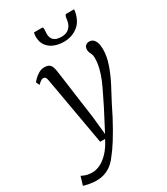

<svg xmlns="http://www.w3.org/2000/svg" viewBox="-298 -903 1091 1256"><g transform="rotate(-30 248.0 -275.0)"><path d="M102.5 -474.5Q99 -495 93 -501.5Q87 -508 78.5 -508Q69 -508 59.2 -501.5Q49.5 -495 35.5 -481.5L23.5 -507Q27 -513 41 -527.2Q55 -541.5 75.5 -553.8Q96 -566 119.5 -566Q142 -566 154.2 -557.8Q166.5 -549.5 172.2 -534.5Q178 -519.5 180.5 -499Q187 -452.5 193.5 -405.8Q200 -359 206.2 -312.2Q212.5 -265.5 219 -218.8Q225.5 -172 232 -125.5L246 11L327 -144.5Q346.5 -185.5 366 -224Q385.5 -262.5 401.5 -300.5Q417.5 -338.5 427.2 -377.2Q437 -416 437 -457Q437 -471.5 432.5 -482.2Q428 -493 423.5 -502.8Q419 -512.5 419 -523.5Q419 -545.5 430.2 -555.2Q441.5 -565 457.5 -565Q475 -565 487 -554.8Q499 -544.5 505.5 -525Q512 -505.5 512 -477.5Q512 -422 491 -362.5Q470 -303 440.8 -247Q411.5 -191 387 -145.5Q364.5 -99 343.5 -59Q322.5 -19 303.2 14.5Q284 48 267 75Q250 102 235.5 122.8Q221 143.5 209 158Q196 177.5 174.2 198.2Q152.5 219 120.2 233.2Q88 247.5 43 247.5Q21.5 247.5 -6.2 242.2Q-34 237 -49 232L-29.5 167.5Q-22 172 -1.8 179.8Q18.5 187.5 53 187.5Q78 187.5 108.5 173.2Q139 159 170.8 126.2Q202.5 93.5 230 39H193ZM236 -797Q242 -797 243.5 -791.5Q245 -786 245 -778Q245 -771 244 -762Q243 -753 243 -746Q243 -716 261.2 -699Q279.5 -682 318 -682Q346 -682 364.2 -692.8Q382.5 -703.5 392.5 -722.8Q402.5 -742 405 -767.5Q406 -778 409.5 -787.5Q413 -797 421 -797H478Q478 -793.5 478 -790Q478 -786.5 477 -782.5Q464 -711.5 419.5 -678.5Q375 -645.5 316.5 -645.5Q278 -645.5 245 -658.2Q212 -671 191.8 -698Q171.5 -725 171.5 -766.5Q171.5 -774 172.5 -781.8Q173.5 -789.5 175.5 -797Z"/></g></svg>

Font: Merriweather 7pt Light
Style: Italic
Weight: 300
Italic angle: -7.8°
Designer: Eben Sorkin
Foundry: Eben Sorkin
Version: Version 2.200;gftools[0.9.31]